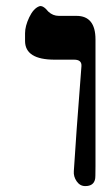

<svg xmlns="http://www.w3.org/2000/svg" viewBox="-20 -610 364 640"><path d="M251.5 -389.6Q252.9 -411.1 227.1 -411.1H162.6Q63.5 -411.1 63.5 -473.6V-499Q63.5 -522.9 77.4 -552.2Q91.3 -581.5 110.4 -588.9Q123 -593.8 141.1 -571.3Q156.2 -557.1 176.3 -557.1H234.9Q298.3 -557.1 298.3 -478.5V-55.7Q298.3 -16.1 296.9 -12.7Q292 10.3 264.2 10.3Q246.6 10.3 235.6 -5.6Q224.6 -21.5 226.1 -39.6Q232.4 -144.5 251.5 -389.6Z"/></svg>

Font: Accordance
Style: Bold-Italic
Weight: 700
Italic angle: -11°
Version: Version 1.2 (build January 31, 2020) Miklal Software Solutio